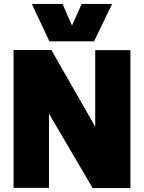

<svg xmlns="http://www.w3.org/2000/svg" viewBox="-20 -955 732 976"><path d="M49 0V-701H241L464 -311V-700H643V1H451L229 -377V0ZM550 -935 458 -745H231L142 -935H298L346 -825L395 -935Z"/></svg>

Font: Georama ExtraBold
Style: Regular
Weight: 800
Designer: Jean-Baptiste Levee
Foundry: Production Type
Version: Version 1.001